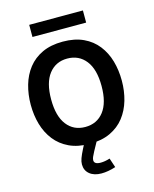

<svg xmlns="http://www.w3.org/2000/svg" viewBox="-155 -985 1050 1307"><g transform="rotate(-15 370.0 -332.0)"><path d="M558.6 -883.8V-798.3H180.2V-883.8ZM370.1 -714.4Q454.6 -714.4 515.1 -686Q575.7 -657.7 614.7 -607.7Q653.8 -557.6 672.4 -492.7Q690.9 -427.7 690.9 -354.5Q690.9 -281.2 672.1 -216.3Q653.3 -151.4 614.5 -101.6Q575.7 -51.8 514.9 -23.2Q454.1 5.4 370.1 5.4Q286.1 5.4 225.6 -23.2Q165 -51.8 126 -101.6Q86.9 -151.4 68.1 -216.3Q49.3 -281.2 49.3 -354.5Q49.3 -427.7 67.9 -492.7Q86.4 -557.6 125.5 -607.7Q164.6 -657.7 225.3 -686Q286.1 -714.4 370.1 -714.4ZM370.1 -595.2Q288.6 -595.2 240.7 -533.7Q192.9 -472.2 192.9 -354.5Q192.9 -236.8 240.5 -175Q288.1 -113.3 370.1 -113.3Q452.6 -113.3 500.5 -175Q548.3 -236.8 548.3 -354.5Q548.3 -472.7 500 -533.9Q451.7 -595.2 370.1 -595.2ZM473.1 137.2 495.1 203.1Q440.9 220.7 394.5 220.7Q342.8 220.7 311.8 195.3Q280.8 169.9 280.8 127Q280.8 107.4 289.1 84.7Q297.4 62 315.4 26.4L329.1 0V-2.4L417.5 -1.5L418.9 0L384.8 62Q372.6 84.5 367.4 97.2Q362.3 109.9 362.3 119.6Q362.3 148.4 408.2 148.4Q438 148.4 473.1 137.2Z"/></g></svg>

Font: Estedad-FD Bold
Style: Regular
Weight: 700
Designer: Amin Abedi
Version: Version 7.3